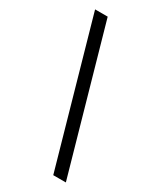

<svg xmlns="http://www.w3.org/2000/svg" viewBox="-229 -869 907 1082"><g transform="rotate(30 224.5 -328.5)"><path d="M52 -792H134L397 135H315Z"/></g></svg>

Font: lgurmukhi15
Style: Book
Weight: 400
Designer: Jelle Bosma - Monotype Design Team
Foundry: Monotype Imaging Inc.
Version: Version 2.003